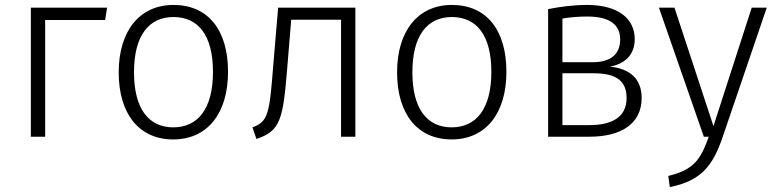

<svg xmlns="http://www.w3.org/2000/svg" viewBox="-20 -554 3143 778"><path d="M163 0V-473H406L414 -523H105V0Z M683 -534C546 -534 461 -429 461 -261C461 -93 543 11 682 11C820 11 904 -94 904 -263C904 -434 822 -534 683 -534ZM683 -485C784 -485 843 -410 843 -263C843 -113 782 -38 682 -38C582 -38 523 -114 523 -261C523 -411 584 -485 683 -485Z M1107 -523 1087 -286C1072 -94 1067 -61 1003 -38L1019 9C1117 -23 1127 -71 1144 -280L1160 -474H1362V0H1420V-523Z M1811 -534C1674 -534 1589 -429 1589 -261C1589 -93 1671 11 1810 11C1948 11 2032 -94 2032 -263C2032 -434 1950 -534 1811 -534ZM1811 -485C1912 -485 1971 -410 1971 -263C1971 -113 1910 -38 1810 -38C1710 -38 1651 -114 1651 -261C1651 -411 1712 -485 1811 -485Z M2451 -284C2514 -295 2552 -334 2552 -395C2552 -480 2483 -534 2359 -534C2306 -534 2250 -527 2201 -517V0H2368C2495 0 2580 -51 2580 -157C2580 -235 2532 -276 2451 -284ZM2360 -487C2453 -487 2493 -452 2493 -394C2493 -331 2450 -302 2383 -302H2259V-479C2291 -484 2321 -487 2360 -487ZM2368 -47H2259V-257H2387C2478 -257 2519 -225 2519 -157C2519 -76 2455 -47 2368 -47Z M3087 -523H3026L2871 -43L2713 -523H2650L2832 0H2852C2819 92 2793 133 2688 159L2694 204C2822 179 2869 116 2908 2Z"/></svg>

Font: FiraGO Light
Style: Regular
Weight: 300
Designer: bBox Type
Foundry: bBox Type GmbH
Version: Version 1.001;PS 001.001;hotconv 1.0.88;makeotf.lib2.5.64775